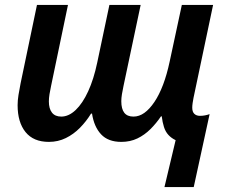

<svg xmlns="http://www.w3.org/2000/svg" viewBox="-20 -562 909 774"><path d="M688 3Q671 -5 659 -18Q647 -31 641 -50Q635 -69 632 -93H629Q610 -65 586.5 -41.5Q563 -18 534 -4Q505 10 469 10Q416 10 387.5 -20.5Q359 -51 351 -104H347Q328 -73 302.5 -47Q277 -21 245.5 -5.5Q214 10 177 10Q115 10 83 -29.5Q51 -69 51 -138Q51 -157 54.5 -179Q58 -201 63 -226L129 -542H254L186 -216Q182 -198 179.5 -182Q177 -166 177 -153Q177 -124 189.5 -108Q202 -92 227 -92Q257 -92 285 -118.5Q313 -145 335.5 -194Q358 -243 372 -310L421 -542H547L478 -216Q474 -198 471.5 -182Q469 -166 469 -154Q469 -123 481 -107.5Q493 -92 518 -92Q541 -92 562 -107Q583 -122 602.5 -151Q622 -180 637.5 -221Q653 -262 664 -314L713 -542H839L760 -167Q758 -157 756.5 -146.5Q755 -136 755 -128Q755 -111 763.5 -103Q772 -95 786 -95Q797 -95 807 -97Q817 -99 825 -102L761 192H643Z"/></svg>

Font: Noto Sans Display SemiBold
Style: Italic
Weight: 600
Italic angle: -12°
Designer: Monotype Design Team
Foundry: Monotype Imaging Inc.
Version: Version 2.003